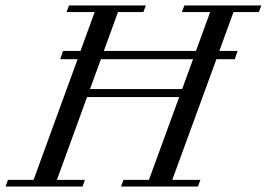

<svg xmlns="http://www.w3.org/2000/svg" viewBox="-57 -683 977 703"><path d="M-36.6 0 -27.8 -24.4H65.9L227.1 -466.3H163.6L173.8 -496.6H237.8L289.6 -638.7H186.5L195.8 -663.1H477.1L467.8 -638.7H375L323.2 -496.6H660.6L712.4 -638.7H608.9L618.2 -663.1H899.9L890.6 -638.7H797.9L746.1 -496.6H813L802.7 -466.3H735.4L573.7 -24.4H676.8L667.5 0H386.2L395 -24.4H488.3L599.1 -327.6H261.7L151.4 -24.4H253.9L245.1 0ZM272.5 -356.9H609.9L649.9 -466.3H312.5Z"/></svg>

Font: Elstob 18pt
Style: Italic
Weight: 400
Italic angle: -20°
Designer: Peter S. Baker
Version: Version 1.015